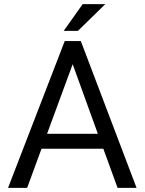

<svg xmlns="http://www.w3.org/2000/svg" viewBox="-20 -910 701 930"><path d="M454 -262 332 -599 208 -262ZM641.5 0H549.5L480.5 -189.5H181L111.5 0H19L293.5 -711H371.5ZM357.5 -760.5H288.5L380.5 -890H490Z"/></svg>

Font: Roberto Sans
Style: Regular
Weight: 400
Designer: Google (font) & Cristiano Sobral (main changes)
Version: Version 1.500; ttfautohint (v1.8.4.7-5d5b-dirty)